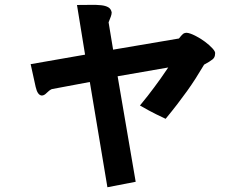

<svg xmlns="http://www.w3.org/2000/svg" viewBox="-20 -716 1040 808"><path d="M885 -489Q885 -475 875 -466.5Q865 -458 839 -444Q820 -412 803 -385.5Q786 -359 767 -332.5Q748 -306 726.5 -278Q705 -250 677 -216Q632 -237 606.5 -251Q581 -265 569 -272Q588 -295 602 -313Q616 -331 629 -348.5Q642 -366 656 -385.5Q670 -405 688 -432L475 -395L551 49L432 72L358 -371L198 -341Q187 -336 176.5 -325Q166 -314 156 -314Q138 -315 130 -350.5Q122 -386 109 -446L338 -486L304 -695Q335 -695 361 -695.5Q387 -696 405.5 -694Q424 -692 435.5 -685.5Q447 -679 450 -664Q450 -656 446.5 -646.5Q443 -637 437 -622L456 -507L733 -554Q744 -568 750 -573Q756 -578 766 -578Q779 -577 801 -566Q823 -555 842.5 -540.5Q862 -526 875 -511.5Q888 -497 885 -489Z"/></svg>

Font: D2Coding
Style: Bold
Weight: 700
Monospace: yes
Designer: Yong-Rak Park; Jeong-Hwan Yoon; Sang-Min Lee;
Foundry: NHN Corporation
Version: Version 1.3.2; Build 20180524